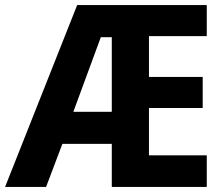

<svg xmlns="http://www.w3.org/2000/svg" viewBox="-24 -734 881 754"><path d="M788 0H415V-169H221L157 0H-4L279 -714H788V-592H561V-432H772V-310H561V-124H788ZM264 -295H415V-588H372Z"/></svg>

Font: Noto Sans Lao UI SemCond
Style: Bold
Weight: 700
Width: 4
Designer: Monotype Design Team
Foundry: Monotype Imaging Inc.
Version: Version 2.000; ttfautohint (v1.8.4.7-5d5b)